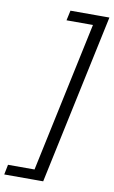

<svg xmlns="http://www.w3.org/2000/svg" viewBox="-153 -763 615 1039"><g transform="rotate(10 154.5 -243.5)"><path d="M93 224 292 -711H361L162 224ZM-52 224 -41 169H137V224ZM135 -656 147 -711H318V-656Z"/></g></svg>

Font: Ysabeau Office Medium
Style: Italic
Weight: 500
Italic angle: -12°
Designer: Christian Thalmann (Catharsis Fonts)
Version: Version 2.001;gftools[0.9.30]; featfreeze: tnum,lnum,ss02